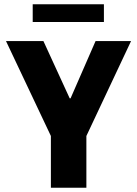

<svg xmlns="http://www.w3.org/2000/svg" viewBox="-20 -878 640 898"><path d="M218 0V-242L8 -686H183L306 -418H310L427 -686H593L384 -242V0ZM133 -775V-858H466V-775Z"/></svg>

Font: Chivo Mono
Style: Bold
Weight: 700
Monospace: yes
Designer: Hector Gatti
Foundry: Omnibus-Type
Version: Version 1.008; ttfautohint (v1.8.4.7-5d5b)